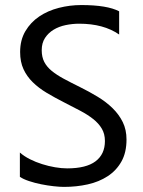

<svg xmlns="http://www.w3.org/2000/svg" viewBox="-20 -732 571 764"><path d="M59.1 -28.3V-125Q75.7 -110.4 98.9 -98.6Q122.1 -86.9 147.7 -78.9Q173.3 -70.8 199.2 -66.4Q225.1 -62 247.1 -62Q322.8 -62 360.1 -90.1Q397.5 -118.2 397.5 -170.9Q397.5 -199.2 385 -220.2Q372.6 -241.2 350.6 -258.5Q328.6 -275.9 298.6 -291.7Q268.6 -307.6 233.9 -325.2Q197.3 -343.8 165.5 -362.8Q133.8 -381.8 110.4 -404.8Q86.9 -427.7 73.5 -456.8Q60.1 -485.8 60.1 -524.9Q60.1 -572.8 81.1 -608.2Q102.1 -643.6 136.2 -666.5Q170.4 -689.5 214.1 -700.7Q257.8 -711.9 303.2 -711.9Q406.7 -711.9 454.1 -687V-594.7Q392.1 -637.7 294.9 -637.7Q268.1 -637.7 241.2 -632.1Q214.4 -626.5 193.4 -613.8Q172.4 -601.1 159.2 -581.1Q146 -561 146 -532.2Q146 -505.4 156 -485.8Q166 -466.3 185.5 -450.2Q205.1 -434.1 233.2 -418.9Q261.2 -403.8 297.9 -385.7Q335.4 -367.2 369.1 -346.7Q402.8 -326.2 428.2 -301.3Q453.6 -276.4 468.5 -246.1Q483.4 -215.8 483.4 -176.8Q483.4 -125 463.1 -89.1Q442.9 -53.2 408.4 -30.8Q374 -8.3 329.1 1.7Q284.2 11.7 234.4 11.7Q217.8 11.7 193.4 9Q168.9 6.3 143.6 1.2Q118.2 -3.9 95.5 -11.5Q72.8 -19 59.1 -28.3Z"/></svg>

Font: Segoe UI Historic
Style: Regular
Weight: 400
Foundry: Microsoft Corporation
Version: Version 1.03